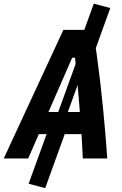

<svg xmlns="http://www.w3.org/2000/svg" viewBox="-52 -855 658 1036"><path d="M191.9 160.2 102.5 136.2 217.3 -180.2 249.5 -215.3 381.8 -581.1 381.3 -634.3 454.1 -835.4 543 -811.5 438 -520.5 384.8 -445.8 297.4 -204.6 307.1 -158.2ZM-31.7 0 290 -693.8H450.7Q461.4 -624.5 470.7 -555.2Q480 -485.8 488.3 -416.5Q496.6 -347.2 503.4 -277.6Q510.3 -208 516.1 -138.7Q522 -69.3 526.9 0H395Q392.6 -54.2 389.2 -108.6Q385.7 -163.1 381.6 -217.3Q377.4 -271.5 372.8 -325.9Q368.2 -380.4 363.3 -434.8Q358.4 -489.3 353 -543.5H337.4L100.1 0ZM94.2 -131.3 110.8 -250.5H462.4L445.8 -131.3Z"/></svg>

Font: Cascadia Mono NF
Style: Italic
Weight: 400
Italic angle: -10°
Monospace: yes
Designer: Aaron Bell
Foundry: Saja Typeworks
Version: Version 2404.023